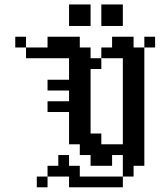

<svg xmlns="http://www.w3.org/2000/svg" viewBox="-20 -734 707 850"><path d="M47.6 -571.4H95.2V-523.8H47.6ZM95.2 -523.8H142.9V-476.2H95.2ZM142.9 -523.8H190.5V-476.2H142.9ZM190.5 -523.8H238.1V-476.2H190.5ZM238.1 -523.8H285.7V-476.2H238.1ZM285.7 -523.8H333.3V-476.2H285.7ZM333.3 -523.8H381V-476.2H333.3ZM190.5 -571.4H238.1V-523.8H190.5ZM238.1 -571.4H285.7V-523.8H238.1ZM285.7 -571.4H333.3V-523.8H285.7ZM381 -476.2H428.6V-428.6H381ZM333.3 -476.2H381V-428.6H333.3ZM333.3 -428.6H381V-381H333.3ZM333.3 -381H381V-333.3H333.3ZM285.7 -381H333.3V-333.3H285.7ZM285.7 -428.6H333.3V-381H285.7ZM285.7 -476.2H333.3V-428.6H285.7ZM285.7 -333.3H333.3V-285.7H285.7ZM333.3 -333.3H381V-285.7H333.3ZM285.7 -285.7H333.3V-238.1H285.7ZM333.3 -285.7H381V-238.1H333.3ZM238.1 -381H285.7V-333.3H238.1ZM190.5 -381H238.1V-333.3H190.5ZM238.1 -285.7H285.7V-238.1H238.1ZM190.5 -285.7H238.1V-238.1H190.5ZM285.7 -238.1H333.3V-190.5H285.7ZM333.3 -238.1H381V-190.5H333.3ZM333.3 -190.5H381V-142.9H333.3ZM285.7 -190.5H333.3V-142.9H285.7ZM285.7 -142.9H333.3V-95.2H285.7ZM333.3 -142.9H381V-95.2H333.3ZM428.6 -523.8H476.2V-476.2H428.6ZM476.2 -523.8H523.8V-476.2H476.2ZM523.8 -523.8H571.4V-476.2H523.8ZM571.4 -523.8H619V-476.2H571.4ZM476.2 -571.4H523.8V-523.8H476.2ZM523.8 -571.4H571.4V-523.8H523.8ZM619 -571.4H666.7V-523.8H619ZM571.4 -476.2H619V-428.6H571.4ZM571.4 -428.6H619V-381H571.4ZM571.4 -381H619V-333.3H571.4ZM571.4 -333.3H619V-285.7H571.4ZM523.8 -333.3H571.4V-285.7H523.8ZM523.8 -381H571.4V-333.3H523.8ZM523.8 -428.6H571.4V-381H523.8ZM523.8 -476.2H571.4V-428.6H523.8ZM523.8 -285.7H571.4V-238.1H523.8ZM571.4 -285.7H619V-238.1H571.4ZM523.8 -238.1H571.4V-190.5H523.8ZM523.8 -190.5H571.4V-142.9H523.8ZM523.8 -142.9H571.4V-95.2H523.8ZM523.8 -95.2H571.4V-47.6H523.8ZM571.4 -142.9H619V-95.2H571.4ZM571.4 -238.1H619V-190.5H571.4ZM571.4 -190.5H619V-142.9H571.4ZM571.4 -95.2H619V-47.6H571.4ZM333.3 -95.2H381V-47.6H333.3ZM381 -142.9H428.6V-95.2H381ZM381 -95.2H428.6V-47.6H381ZM428.6 -95.2H476.2V-47.6H428.6ZM476.2 -95.2H523.8V-47.6H476.2ZM381 -47.6H428.6V0H381ZM428.6 -47.6H476.2V0H428.6ZM523.8 -47.6H571.4V0H523.8ZM571.4 -47.6H619V0H571.4ZM523.8 0H571.4V47.6H523.8ZM476.2 47.6H523.8V95.2H476.2ZM428.6 47.6H476.2V95.2H428.6ZM381 47.6H428.6V95.2H381ZM333.3 47.6H381V95.2H333.3ZM285.7 47.6H333.3V95.2H285.7ZM285.7 0H333.3V47.6H285.7ZM238.1 0H285.7V47.6H238.1ZM190.5 0H238.1V47.6H190.5ZM238.1 -47.6H285.7V0H238.1ZM142.9 47.6H190.5V95.2H142.9ZM285.7 -714.3H333.3V-666.7H285.7ZM333.3 -714.3H381V-666.7H333.3ZM333.3 -666.7H381V-619H333.3ZM285.7 -666.7H333.3V-619H285.7ZM428.6 -714.3H476.2V-666.7H428.6ZM476.2 -714.3H523.8V-666.7H476.2ZM476.2 -666.7H523.8V-619H476.2ZM428.6 -666.7H476.2V-619H428.6Z"/></svg>

Font: Jacquard 12
Style: Regular
Weight: 400
Designer: Sarah Cadigan-Fried
Version: Version 1.000; ttfautohint (v1.8.4.7-5d5b)